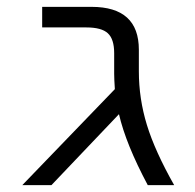

<svg xmlns="http://www.w3.org/2000/svg" viewBox="-20 -540 568 560"><path d="M385 -332Q385 -252 408.5 -175.5Q432 -99 488 0H411Q347 -120 327 -207L130 0H45L315 -280Q313 -310 313 -325V-385Q313 -426 294.5 -443Q276 -460 232 -460H103V-520H247Q385 -520 385 -395Z"/></svg>

Font: M PLUS 1p
Style: Regular
Weight: 400
Version: Version 1.062